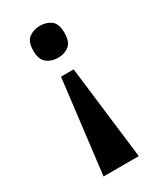

<svg xmlns="http://www.w3.org/2000/svg" viewBox="-184 -608 718 854"><g transform="rotate(-30 174.5 -181.0)"><path d="M207 -299 265 180H84L142 -299ZM173 -542Q207 -542 230 -524.5Q253 -507 253 -460Q253 -414 230 -396Q207 -378 173 -378Q141 -378 117 -396Q93 -414 93 -460Q93 -507 117 -524.5Q141 -542 173 -542Z"/></g></svg>

Font: Noto Serif Sinhala ExtraCondensed Black
Style: Regular
Weight: 900
Width: 2
Designer: Jelle Bosma - Monotype Design Team
Foundry: Monotype Imaging Inc.
Version: Version 2.007; ttfautohint (v1.8.4.7-5d5b)